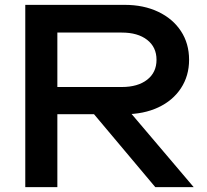

<svg xmlns="http://www.w3.org/2000/svg" viewBox="-20 -770 851 790"><path d="M624 -524Q624 -576 585.5 -606Q547 -636 481 -636H157L216 -710V0H84V-750H493Q571 -750 631 -721.5Q691 -693 724.5 -642Q758 -591 758 -524Q758 -458 724.5 -407Q691 -356 631 -328Q571 -300 493 -300H176V-412H481Q547 -412 585.5 -442Q624 -472 624 -524ZM479 -351 777 0H619L324 -351Z"/></svg>

Font: Unbounded Variable
Style: Regular
Weight: 400
Designer: Luke Prowse, Jean-Baptiste Morizot, Fátima Lázaro, Florian Runge
Foundry: NaN
Version: Version 1.600;FEAKit 1.0